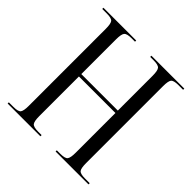

<svg xmlns="http://www.w3.org/2000/svg" viewBox="-188 -869 1019 1019"><g transform="rotate(45 321.0 -359.5)"><path d="M18 0V-9H53Q88 -9 97 -21Q106 -33 106 -71V-648Q106 -686 97 -698Q88 -710 53 -710H18V-719H264V-710H238Q203 -710 193.5 -698Q184 -686 184 -648V-387H458V-648Q458 -686 448.5 -698Q439 -710 404 -710H378V-719H625V-710H589Q554 -710 545 -698Q536 -686 536 -648V-71Q536 -33 545 -21Q554 -9 589 -9H625V0H378V-9H405Q440 -9 449 -21Q458 -33 458 -71V-369H184V-71Q184 -33 193.5 -21Q203 -9 238 -9H264V0Z"/></g></svg>

Font: FoglihtenNo06
Style: Regular
Weight: 500
Designer: gluk (gluksza@wp.pl)
Foundry: gluk (gluksza@wp.pl)
Version: Version 0.76